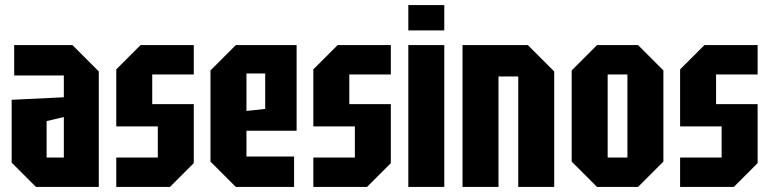

<svg xmlns="http://www.w3.org/2000/svg" viewBox="-20 -738 3044 758"><path d="M26 -96V-344L232 -354V-440H36V-560H266L370 -456V0H122ZM164 -260V-116H232V-276Z M439 0V-116H603V-239H439V-464L535 -560H745V-444H581V-327H745V-94L651 0Z M811 -100V-460L911 -560H1151V-222H953V-120H1141V0H911ZM953 -300 1027 -308V-448H953Z M1217 0V-116H1381V-239H1217V-464L1313 -560H1523V-444H1359V-327H1523V-94L1429 0Z M1592 0V-560H1734V0ZM1592 -618V-718H1734V-618Z M1806 0V-560H2064L2168 -456V0H2026V-436H1948V0Z M2237 -100V-460L2337 -560H2499L2599 -460V-100L2499 0H2337ZM2379 -116H2457V-444H2379Z M2665 0V-116H2829V-239H2665V-464L2761 -560H2971V-444H2807V-327H2971V-94L2877 0Z"/></svg>

Font: Tektur Condensed SemiBold
Style: Regular
Weight: 600
Width: 3
Designer: Adam Jagosz
Foundry: Adam Jagosz
Version: Version 1.005;gftools[0.9.30]